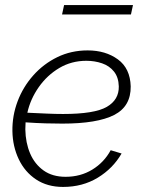

<svg xmlns="http://www.w3.org/2000/svg" viewBox="-20 -728 572 758"><path d="M229 10Q167 10 122.5 -19.5Q78 -49 54 -99.5Q30 -150 29 -210Q28 -271 49.5 -328Q71 -385 111.5 -430.5Q152 -476 206.5 -502.5Q261 -529 326 -529Q397 -529 445.5 -493.5Q494 -458 496 -387Q497 -308 430.5 -274Q364 -240 226 -240Q195 -240 159.5 -241Q124 -242 81 -245Q80 -231 80 -217Q81 -164 99 -122Q117 -80 152 -55Q187 -30 239 -30Q298 -30 344.5 -58.5Q391 -87 417 -135L460 -122Q426 -63 366 -26.5Q306 10 229 10ZM321 -488Q262 -488 214 -459.5Q166 -431 133 -384Q100 -337 88 -283Q132 -281 165.5 -279.5Q199 -278 229 -278Q353 -278 401.5 -306Q450 -334 449 -387Q448 -423 430 -445.5Q412 -468 383 -478Q354 -488 321 -488ZM225 -671 233 -708H505L497 -671Z"/></svg>

Font: Raleway Light
Style: Italic
Weight: 300
Italic angle: -12°
Designer: Matt McInerney, Pablo Impallari, Rodrigo Fuenzalida
Foundry: Matt McInerney, Pablo Impallari, Rodrigo Fuenzalida
Version: Version 4.026